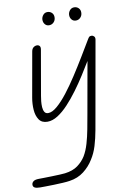

<svg xmlns="http://www.w3.org/2000/svg" viewBox="-183 -815 905 1338"><g transform="rotate(-10 269.5 -146.5)"><path d="M-61 424.5Q-61 410.5 -49 400.8Q-37 391 -9.5 391Q1.5 391 26.8 390.5Q52 390 82.2 389.2Q112.5 388.5 138.5 387.2Q164.5 386 176.5 384.5Q232.5 377.5 267.5 351.8Q302.5 326 324 291.5Q345.5 255.5 359.2 208.2Q373 161 382.8 108.8Q392.5 56.5 401.5 6.5L466.5 -359Q440.5 -316 408.8 -266Q377 -216 341.2 -167.5Q305.5 -119 268 -78.8Q230.5 -38.5 192.8 -14.5Q155 9.5 119.5 9.5Q79 9.5 60 -18.5Q41 -46.5 38 -88.8Q35 -131 42.5 -173.5L99 -492Q102.5 -510.5 113.8 -519Q125 -527.5 138.5 -527.5Q150 -527.5 157 -519.2Q164 -511 160.5 -492L105.5 -176.5Q102.5 -161 100.2 -139.5Q98 -118 99.2 -97.2Q100.5 -76.5 108.5 -62.8Q116.5 -49 134.5 -49Q163 -49 198.8 -79.8Q234.5 -110.5 273.8 -161Q313 -211.5 352.2 -272Q391.5 -332.5 428 -393Q464.5 -453.5 494 -503Q503 -518.5 507.8 -523Q512.5 -527.5 525.5 -527.5Q533.5 -527.5 541.8 -519.5Q550 -511.5 547.5 -496L459 3.5Q448 66.5 437.5 124.5Q427 182.5 411.8 232.8Q396.5 283 370.5 323Q344 367 301 400.5Q258 434 198.5 442.5Q180 445.5 149.5 447.2Q119 449 86 450Q53 451 26.2 451.2Q-0.5 451.5 -11 451.5Q-37 451.5 -49 445Q-61 438.5 -61 424.5ZM436.5 -650.5Q418 -650.5 406.8 -664Q395.5 -677.5 396 -697.5Q397 -715.5 408.8 -729.5Q420.5 -743.5 439.5 -743.5Q458 -743.5 470.8 -730.8Q483.5 -718 482.5 -697.5Q482 -678 468.8 -664.2Q455.5 -650.5 436.5 -650.5ZM247 -650.5Q229 -650.5 217.8 -664Q206.5 -677.5 207 -697.5Q208 -715.5 219.8 -729.5Q231.5 -743.5 250 -743.5Q269 -743.5 281.8 -730.8Q294.5 -718 293.5 -697.5Q293 -678 279.8 -664.2Q266.5 -650.5 247 -650.5Z"/></g></svg>

Font: Edu QLD Hand
Style: Regular
Weight: 400
Designer: Tina and Corey Anderson, Eben Sorkin
Foundry: Sorkin Type Co.
Version: Version 2.000